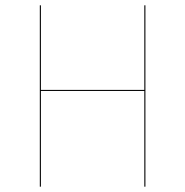

<svg xmlns="http://www.w3.org/2000/svg" viewBox="-20 -700 695 720"><path d="M521.2 0H525.3V-680.1H521.2V-362.9H133.4V-680.1H129.3V0H133.4V-358.9H521.2Z"/></svg>

Font: Fira Sans Four
Style: Regular
Weight: 100
Designer: Carrois Corporate & Edenspiekermann AG
Foundry: Carrois Corporate GbR & Edenspiekermann AG
Version: Version 4.203;PS 004.203;hotconv 1.0.88;makeotf.lib2.5.64775